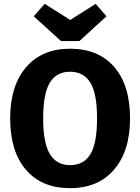

<svg xmlns="http://www.w3.org/2000/svg" viewBox="-20 -964 731 1001"><path d="M479 -944 535 -879 394 -750H298L156 -879L213 -944L346 -860ZM345 -710Q493 -710 575.5 -615Q658 -520 658 -347Q658 -177 575 -80Q492 17 345 17Q198 17 115.5 -78.5Q33 -174 33 -347Q33 -517 116 -613.5Q199 -710 345 -710ZM345 -103Q417 -103 451.5 -160.5Q486 -218 486 -347Q486 -476 451 -533Q416 -590 345 -590Q274 -590 239.5 -532.5Q205 -475 205 -347Q205 -219 240 -161Q275 -103 345 -103Z"/></svg>

Font: Fira Sans
Style: Bold
Weight: 700
Designer: bBox Type GmbH & Carrois Corporate GbR & Edenspiekermann AG
Foundry: bBox Type GmbH & Carrois Corporate GbR & Edenspiekermann AG
Version: Version 4.301;PS 004.301;hotconv 1.0.88;makeotf.lib2.5.64775